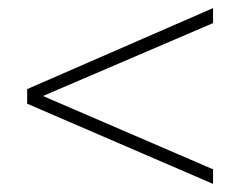

<svg xmlns="http://www.w3.org/2000/svg" viewBox="-20 -484 601 474"><path d="M47 -228V-264L506 -464V-427L86 -247L506 -66V-30Z"/></svg>

Font: Hanken Grotesk ExtraLight
Style: Regular
Weight: 200
Designer: Alfredo Marco Pradil
Foundry: Hanken Design Co.
Version: Version 3.014